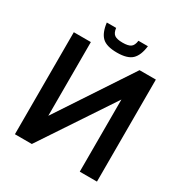

<svg xmlns="http://www.w3.org/2000/svg" viewBox="-192 -995 1088 1141"><g transform="rotate(30 352.0 -424.0)"><path d="M71 0V-700H188V-194L522 -700H634V0H516V-495L187 0ZM353 -723Q281 -723 250.5 -752.5Q220 -782 212 -848H276Q280 -815 297 -803Q314 -791 353 -791Q391 -791 408 -803Q425 -815 429 -848H494Q486 -782 455 -752.5Q424 -723 353 -723Z"/></g></svg>

Font: Zen Kaku Gothic Antique
Style: Bold
Weight: 700
Designer: Yoshimichi Ohira
Foundry: Positype
Version: Version 1.001